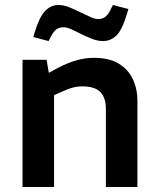

<svg xmlns="http://www.w3.org/2000/svg" viewBox="-20 -747 632 767"><path d="M70 0V-508H166L175 -456L208 -474Q245 -494 282 -505Q319 -516 355 -516Q416 -516 454 -493Q492 -470 510.5 -431Q529 -392 529 -343V0H403V-312Q403 -356 381 -379Q359 -402 309 -402Q288 -402 268.5 -396.5Q249 -391 228 -381L196 -367V0ZM174 -583 113 -599 118 -616Q137 -679 160 -703Q183 -727 214 -727Q235 -727 258 -717.5Q281 -708 305 -696Q325 -687 341.5 -679Q358 -671 371 -671Q388 -671 399 -678.5Q410 -686 420 -705L431 -727L493 -711L487 -691Q467 -625 444 -604Q421 -583 392 -583Q370 -583 347 -592Q324 -601 300 -613Q281 -623 264 -630.5Q247 -638 235 -638Q218 -638 207 -631Q196 -624 185 -604Z"/></svg>

Font: REM Medium Medium
Style: Regular
Weight: 500
Version: Version 1.005;gftools[0.9.28]